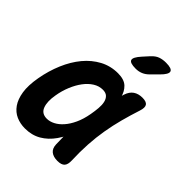

<svg xmlns="http://www.w3.org/2000/svg" viewBox="-221 -909 1043 1043"><g transform="rotate(45 300.0 -387.5)"><path d="M151.6 10Q115.6 10 84.8 -3.4Q54.1 -16.8 33.5 -46.1Q12.9 -75.3 5.6 -121.6Q-1.6 -167.8 10.1 -233.8Q22.1 -301.4 47.4 -361.2Q72.8 -420.9 109.4 -465Q146.1 -509.1 193.7 -534.6Q241.4 -560 298 -560Q345.3 -560 369.2 -537.3Q393.1 -514.5 401.5 -477.7Q409.9 -440.9 406.3 -394.3Q402.7 -347.7 394.3 -301Q382.5 -234.1 362.9 -177.2Q343.4 -120.4 314.1 -78.6Q284.8 -36.8 244.6 -13.4Q204.4 10 151.6 10ZM198.3 -111.5Q220.9 -111.5 244.1 -123.5Q267.3 -135.4 287.9 -158.8Q308.6 -182.1 324.8 -217.1Q341.1 -252.1 349.4 -298.9Q354.4 -326.4 356.5 -351.7Q358.6 -377.1 354.2 -396.2Q349.9 -415.3 337.8 -426.9Q325.8 -438.5 302.6 -438.5Q273.7 -438.5 247.7 -422.1Q221.8 -405.8 201.1 -378.1Q180.3 -350.4 164.9 -313.2Q149.4 -276 142.5 -233.9Q132.9 -179 145.8 -145.3Q158.6 -111.5 198.3 -111.5ZM402.6 -500.6Q412.7 -531.2 433.6 -545.6Q454.6 -560 485.4 -560Q516.4 -560 525.7 -545.6Q534.9 -531.3 524.8 -500.6Q506.9 -445.8 492.6 -392.1Q478.3 -338.5 469 -283.5Q459.6 -228.5 456.1 -170.5Q452.5 -112.5 455.1 -48Q456.4 -17.6 444.2 -3.8Q431.9 10 401.2 10Q369.8 10 352 -4.2Q334.2 -18.3 332.9 -48Q330 -112.5 333.5 -170.5Q337.1 -228.5 346.6 -283.5Q356.1 -338.5 370.5 -392.1Q385 -445.8 402.6 -500.6ZM347.6 -645Q302.6 -645 297.5 -661.9Q292.5 -678.8 325.3 -715L356.2 -749.2Q375.9 -770.6 396 -777.8Q416.2 -785 441.6 -785Q486.9 -785 492.1 -767.6Q497.3 -750.2 462.5 -715.8L425.4 -678.8Q408.5 -661.2 389.2 -653.1Q369.9 -645 347.6 -645Z"/></g></svg>

Font: Maple Mono
Style: Italic
Weight: 400
Italic angle: -10°
Monospace: yes
Designer: subframe7536
Version: Version 7.300